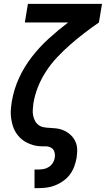

<svg xmlns="http://www.w3.org/2000/svg" viewBox="-20 -755 546 990"><path d="M158 215V119H178Q192 119 205.5 116.5Q219 114 231.5 106Q244 98 252 85.5Q260 73 262 60Q265 43 260.5 28Q256 13 242.5 6Q229 -1 212.5 -0.5Q196 0 179.5 -1.5Q163 -3 148.5 -7.5Q134 -12 120.5 -18.5Q107 -25 95 -34.5Q83 -44 73.5 -55.5Q64 -67 57 -80Q50 -93 45.5 -108Q41 -123 38.5 -138.5Q36 -154 35.5 -169.5Q35 -185 37 -201.5Q39 -218 41 -234L42 -237Q52 -296 78.5 -353.5Q105 -411 144.5 -462Q184 -513 232 -556.5Q280 -600 331 -639H108L124 -735H506L490 -639Q452 -613 415 -584.5Q378 -556 342.5 -525Q307 -494 275 -460Q243 -426 217.5 -387Q192 -348 175.5 -306Q159 -264 152 -221Q150 -205 149 -189Q148 -173 151 -158.5Q154 -144 161 -131Q168 -118 180 -109.5Q192 -101 208 -98.5Q224 -96 239 -95.5Q254 -95 270 -93Q286 -91 300 -86Q314 -81 326.5 -73Q339 -65 349 -54.5Q359 -44 366 -31Q373 -18 376 -3Q379 12 378 28Q377 44 375 59Q371 81 363 103Q355 125 341 144Q327 163 307.5 177Q288 191 266.5 200Q245 209 222.5 212Q200 215 178 215Z"/></svg>

Font: Iosevka Curly
Style: Bold Italic
Weight: 700
Italic angle: -9°
Monospace: yes
Designer: Belleve Invis
Foundry: Belleve Invis
Version: Version 22.1.2; ttfautohint (v1.8.4)